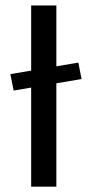

<svg xmlns="http://www.w3.org/2000/svg" viewBox="-20 -704 330 724"><path d="M31.5 -362.5 19 -424.5 275.5 -468 287.5 -406ZM97.5 0V-683.5H192.5V0Z"/></svg>

Font: Karla Medium
Style: Regular
Weight: 500
Designer: Jonathan Pinhorn
Version: Version 2.001